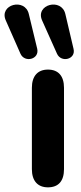

<svg xmlns="http://www.w3.org/2000/svg" viewBox="-83 -797 349 825"><path d="M123 8C169 8 192 -20 192 -70V-420C192 -470 168 -498 123 -498C79 -498 54 -470 54 -420V-70C54 -20 79 8 123 8ZM98 -709 162 -566C180 -526 244 -542 233 -587L198 -736C182 -808 67 -778 98 -709ZM-58 -709 5 -566C23 -526 87 -542 77 -587L41 -736C25 -808 -89 -778 -58 -709Z"/></svg>

Font: SN Pro
Style: Bold
Weight: 700
Designer: Tobias Whetton
Foundry: Supernotes
Version: Version 1.003;Glyphs 3.3 (3324)